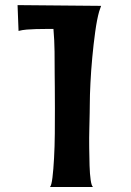

<svg xmlns="http://www.w3.org/2000/svg" viewBox="-20 -743 521 763"><path d="M374 -697.3Q365.2 -666 358.4 -616.7Q351.6 -567.4 346.7 -514.6Q341.8 -461.9 339.4 -412.6Q336.9 -363.3 336.9 -331.1Q336.9 -321.3 336.4 -293.9Q335.9 -266.6 335 -231.4Q334 -196.3 334.5 -157.2Q335 -118.2 335.9 -85Q336.9 -51.8 340.3 -27.8Q343.8 -3.9 349.6 0H178.7Q184.6 -5.9 188.5 -37.6Q192.4 -69.3 194.8 -114.7Q197.3 -160.2 197.8 -212.4Q198.2 -264.6 198.2 -312.5Q198.2 -360.4 197.8 -397.5Q197.3 -434.6 197.3 -448.2Q197.3 -493.2 196.8 -538.1Q196.3 -583 192.4 -627.9Q177.7 -627.9 159.7 -627.9Q141.6 -627.9 123 -627.4Q104.5 -627 86.4 -625.5Q68.4 -624 53.7 -620.1L49.8 -722.7L381.8 -719.7Q379.9 -713.9 377.9 -708.5Q376 -703.1 374 -697.3Z"/></svg>

Font: Cherry Cream Soda
Style: Regular
Weight: 400
Designer: Font Diner, Inc
Foundry: Font Diner, Inc
Version: Version 1.001